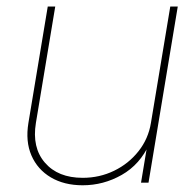

<svg xmlns="http://www.w3.org/2000/svg" viewBox="-20 -549 590 577"><path d="M228.5 7.8Q172.9 7.8 132.8 -15.9Q92.8 -39.6 74.5 -81.8Q56.2 -124 65.4 -179.7L123.5 -529.3H146L87.9 -179.7Q75.7 -105.5 115 -60.1Q154.3 -14.6 228.5 -14.6Q279.3 -14.6 323 -35.9Q366.7 -57.1 396.2 -94.5Q425.8 -131.8 433.6 -179.7L491.7 -529.3H514.2L426.3 0H403.8L423.3 -117.2H429.2Q400.9 -54.7 345.9 -23.4Q291 7.8 228.5 7.8Z"/></svg>

Font: Inter 24pt Thin
Style: Italic
Weight: 250
Italic angle: -9.3988°
Version: Version 4.001;git-66647c0bb